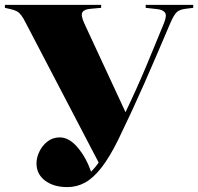

<svg xmlns="http://www.w3.org/2000/svg" viewBox="-30 -750 809 784"><path d="M245 14Q189 14 154 -12.5Q119 -39 119 -83Q119 -106 130.5 -130.5Q142 -155 163.5 -172Q185 -189 214 -189Q252 -189 286.5 -148.5Q321 -108 342 -49Q350 -57 358 -66.5Q366 -76 373 -86L77 -653Q65 -677 56.5 -688Q48 -699 38.5 -704Q29 -709 12 -713L-10 -718V-730H383V-718L339 -714Q314 -712 306.5 -700Q299 -688 314 -655L482 -293H483Q530 -391 569 -484.5Q608 -578 639 -654Q653 -688 643 -699.5Q633 -711 610 -713L565 -718V-730H759V-718L727 -714Q703 -711 691.5 -700Q680 -689 666 -657Q635 -584 609 -523.5Q583 -463 558.5 -407.5Q534 -352 508.5 -297Q483 -242 453 -180Q417 -107 383.5 -64.5Q350 -22 316.5 -4Q283 14 245 14Z"/></svg>

Font: Display Black
Style: Regular
Weight: 900
Designer: Latin by Veronika Burian and Jose Scaglione. Greek by Irene Vlachou. Cyrillic by Vera Evstafieva.
Foundry: TypeTogether
Version: Version 3.002